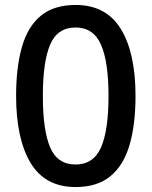

<svg xmlns="http://www.w3.org/2000/svg" viewBox="-20 -745 612 775"><path d="M527 -358Q527 -242 503 -160Q479 -78 426 -34Q373 10 285 10Q162 10 103.5 -87.5Q45 -185 45 -358Q45 -473 68.5 -555.5Q92 -638 145 -681.5Q198 -725 285 -725Q408 -725 467.5 -628.5Q527 -532 527 -358ZM153 -358Q153 -219 182.5 -150Q212 -81 285 -81Q357 -81 387.5 -149.5Q418 -218 418 -358Q418 -496 387.5 -565Q357 -634 285 -634Q212 -634 182.5 -565Q153 -496 153 -358Z"/></svg>

Font: Noto Kufi Arabic Medium
Style: Regular
Weight: 500
Designer: Monotype Design Team, David Williams, Khaled Hosny
Foundry: Google LLC
Version: Version 2.109; ttfautohint (v1.8.4.7-5d5b)